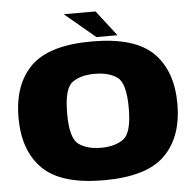

<svg xmlns="http://www.w3.org/2000/svg" viewBox="-56 -885 957 948"><g transform="rotate(-5 422.0 -411.0)"><path d="M421 6.5Q632.5 6.5 723.8 -83.5Q815 -173.5 815 -337.5Q815 -502 723.8 -591.8Q632.5 -681.5 421 -681.5Q209 -681.5 118.2 -592Q27.5 -502.5 27.5 -337.5Q27.5 -173.5 118.8 -83.5Q210 6.5 421 6.5ZM421 -154.5Q352 -154.5 310.2 -184.8Q268.5 -215 268.5 -337.5Q268.5 -462 310.2 -491.5Q352 -521 421 -521Q490.5 -521 532.2 -491.5Q574 -462 574 -337.5Q574 -215 532.2 -184.8Q490.5 -154.5 421 -154.5ZM445.5 -701H550L452 -827.5H294.5Z"/></g></svg>

Font: Anybody SemiExpanded Black
Style: Regular
Weight: 900
Width: 6
Version: Version 1.113;gftools[0.9.25]